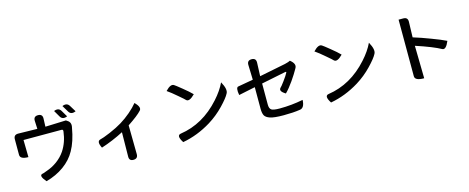

<svg xmlns="http://www.w3.org/2000/svg" viewBox="-42 -1620 6063 2484"><g transform="rotate(-15 2990.0 -377.5)"><path d="M687 -794Q752 -821 782 -769L832 -684Q767 -656 737 -708L687 -794ZM808 -828Q872 -855 903 -804L955 -719Q890 -690 860 -741L808 -828ZM471 -796Q532 -796 530 -736L526 -627L803 -637L821 -625Q872 -594 855 -526Q824 -347 759 -233Q702 -129 598 -54Q494 21 358 58Q276 -37 332 -49Q333 -46 395 -70Q468 -94 536 -143Q604 -193 648 -258Q719 -365 736 -507Q740 -534 717 -534H208L212 -304Q102 -304 102 -364V-572Q102 -632 162 -632L418 -627L413 -736Q411 -796 471 -796Z M1163 -176Q1115 -270 1170 -284Q1206 -291 1306 -333Q1407 -376 1475 -418Q1544 -460 1611 -517Q1678 -575 1718 -625Q1796 -549 1757 -510Q1708 -456 1571 -365L1576 22Q1576 82 1516 82Q1460 82 1460 26L1464 -302Q1318 -226 1163 -176Z M2160 -667Q2233 -745 2275 -715Q2288 -708 2368 -643Q2449 -578 2489 -536Q2410 -455 2373 -490Q2367 -499 2289 -565Q2212 -632 2160 -667ZM2197 27Q2130 -76 2194 -87Q2500 -132 2730 -389Q2822 -491 2870 -593Q2931 -484 2901 -434Q2875 -382 2784 -287Q2693 -192 2580 -122Q2396 -9 2197 27Z M3716 -494Q3726 -511 3704 -507L3379 -441V-158Q3379 -107 3405 -88Q3432 -70 3516 -70Q3675 -70 3830 -101Q3826 7 3762 14Q3674 28 3544 28Q3414 28 3361 9Q3308 -9 3291 -41Q3275 -73 3275 -131V-420Q3159 -397 3054 -374Q3035 -479 3072 -484Q3096 -487 3275 -520L3269 -720Q3268 -780 3328 -780Q3387 -780 3386 -721L3379 -539Q3677 -597 3730 -609Q3784 -622 3802 -633Q3877 -574 3847 -522L3835 -501Q3810 -455 3753 -372Q3696 -290 3643 -237Q3556 -288 3596 -328Q3605 -333 3653 -398Q3701 -463 3716 -494Z M4140 -667Q4213 -745 4255 -715Q4268 -708 4348 -643Q4429 -578 4469 -536Q4390 -455 4353 -490Q4347 -499 4269 -565Q4192 -632 4140 -667ZM4177 27Q4110 -76 4174 -87Q4480 -132 4710 -389Q4802 -491 4850 -593Q4911 -484 4881 -434Q4855 -382 4764 -287Q4673 -192 4560 -122Q4376 -9 4177 27Z M5422 36Q5299 36 5299 -24L5298 -782H5361Q5421 -782 5420 -722L5414 -514Q5516 -483 5639 -436Q5763 -390 5837 -354Q5792 -245 5746 -268Q5642 -326 5414 -401L5422 36Z"/></g></svg>

Font: Swei Half Moon CJK TC
Style: Medium
Weight: 500
Version: Version 2.125